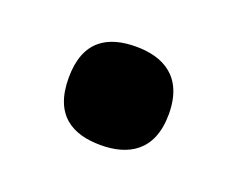

<svg xmlns="http://www.w3.org/2000/svg" viewBox="-46 -230 380 308"><g transform="rotate(20 144.5 -76.0)"><path d="M144 8C190 8 230 -12 230 -76C230 -140 190 -160 144 -160C96 -160 59 -140 59 -76C59 -12 96 8 144 8Z"/></g></svg>

Font: Noto Serif Devanagari Condensed Black
Style: Regular
Weight: 900
Width: 3
Designer: Universal Thirst, Indian Type Foundry and the Monotype Design Team
Foundry: Monotype Imaging Inc.
Version: Version 2.004